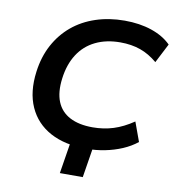

<svg xmlns="http://www.w3.org/2000/svg" viewBox="-94 -799 960 1048"><g transform="rotate(10 386.0 -274.5)"><path d="M308 166 345 -64H472L435 166ZM428 10Q308 10 226.5 -34Q145 -78 108 -160.5Q71 -243 86 -357Q97 -441 132.5 -507Q168 -573 223.5 -619.5Q279 -666 353 -690.5Q427 -715 513 -715Q596 -715 662.5 -692.5Q729 -670 771 -628L716 -521Q671 -559 621.5 -576.5Q572 -594 510 -594Q432 -594 372.5 -565Q313 -536 277 -480Q241 -424 231 -345Q221 -268 242 -216Q263 -164 313.5 -137.5Q364 -111 440 -111Q501 -111 555 -128Q609 -145 665 -183L704 -76Q669 -48 624.5 -29Q580 -10 530 0Q480 10 428 10Z"/></g></svg>

Font: Nunito Sans 10pt SemiExpanded
Style: Bold Italic
Weight: 700
Width: 6
Italic angle: -9°
Designer: Vernon Adams
Foundry: Vernon Adams
Version: Version 3.101;gftools[0.9.27]